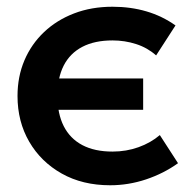

<svg xmlns="http://www.w3.org/2000/svg" viewBox="-20 -535 570 570"><path d="M307 15Q225 15 163.2 -19.8Q101.5 -54.5 66.8 -114.2Q32 -174 32 -250Q32 -307.5 52.5 -355.8Q73 -404 110.8 -439.8Q148.5 -475.5 200 -495.2Q251.5 -515 314 -515Q368 -515 414.8 -501.2Q461.5 -487.5 501 -459.5L443.5 -370.5Q417.5 -393.5 384 -404.2Q350.5 -415 314 -415Q261 -415 224.5 -396Q188 -377 169.2 -340.5Q150.5 -304 150.5 -250.5Q150.5 -197.5 169.2 -160.5Q188 -123.5 224.5 -104.2Q261 -85 314 -85Q355 -85 391.2 -98Q427.5 -111 454.5 -134L508.5 -50.5Q466 -20 413.8 -2.5Q361.5 15 307 15ZM111.5 -209V-302H405V-209Z"/></svg>

Font: Geologica Medium
Style: Regular
Weight: 500
Designer: Sindre Bremnes, Frode Helland
Foundry: Monokrom Skriftforlag AS
Version: Version 1.010;gftools[0.9.28]